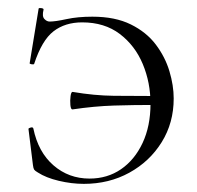

<svg xmlns="http://www.w3.org/2000/svg" viewBox="-20 -440 484 472"><path d="M207 -399Q263 -399 301.5 -380Q340 -361 363 -330.5Q386 -300 396.5 -265Q407 -230 407 -198Q407 -138 377.5 -90.5Q348 -43 298 -15.5Q248 12 186 12Q156 12 124.5 4.5Q93 -3 73 -16Q66 -20 64 -23Q62 -26 61 -34L50 -123Q50 -125 55.5 -126.5Q61 -128 62 -124Q74 -66 111.5 -33.5Q149 -1 200 -1Q244 -1 277.5 -24Q311 -47 330.5 -88.5Q350 -130 350 -185Q350 -237 331 -282.5Q312 -328 274.5 -356.5Q237 -385 182 -385Q140 -385 111.5 -363Q83 -341 64 -283Q63 -281 57.5 -282Q52 -283 53 -285L75 -419Q76 -421 82 -420Q88 -419 87 -416Q83 -400 89 -393.5Q95 -387 102 -387Q116 -387 143.5 -393Q171 -399 207 -399ZM159 -214Q212 -205 260 -204.5Q308 -204 357 -204V-182Q308 -182 260 -180.5Q212 -179 158 -171Q154 -171 153 -182Q152 -193 153.5 -204Q155 -215 159 -214Z"/></svg>

Font: Cormorant Garamond Light
Style: Regular
Weight: 300
Designer: Christian Thalmann (Catharsis Fonts)
Foundry: Catharsis Fonts
Version: Version 4.001